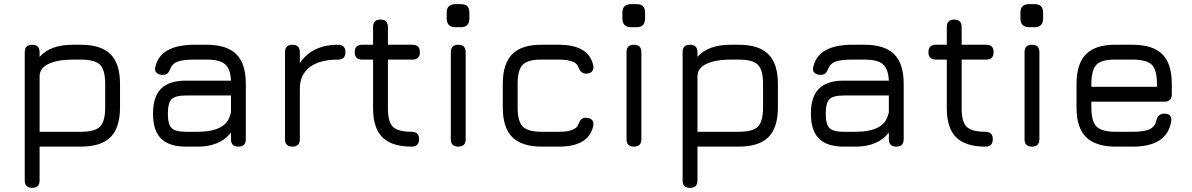

<svg xmlns="http://www.w3.org/2000/svg" viewBox="-20 -711 5782 931"><path d="M172 0V164Q172 200 136 200Q100 200 100 164V-458Q100 -494 136 -494Q172 -494 172 -458V-435Q223 -494 334 -494H372Q470 -494 516 -448Q562 -402 562 -304V-190Q562 -92 516 -46Q470 0 372 0ZM334 -422Q260 -422 216 -401.5Q172 -381 172 -341V-72H372Q440 -72 465 -97Q490 -122 490 -190V-304Q490 -372 465 -397Q440 -422 372 -422Z M882 0Q800 0 761 -39Q722 -78 722 -160Q722 -242 761 -281Q800 -320 882 -320H1100Q1097 -378 1071 -400Q1045 -422 982 -422H924Q868 -422 842 -412.5Q816 -403 807 -380Q800 -362 792 -355Q784 -348 768 -348Q750 -348 739.5 -358Q729 -368 733 -385Q756 -494 924 -494H982Q1080 -494 1126 -448Q1172 -402 1172 -304V-36Q1172 0 1136 0Q1100 0 1100 -36V-68Q1047 0 938 0ZM938 -72Q1075 -72 1096 -153Q1098 -161 1100 -165V-248H882Q830 -248 812 -230Q794 -212 794 -160Q794 -108 812 -90Q830 -72 882 -72Z M1434 -36Q1434 0 1398 0Q1362 0 1362 -36V-458Q1362 -494 1398 -494Q1434 -494 1434 -458V-405Q1494 -494 1619 -494Q1655 -494 1655 -458Q1655 -422 1619 -422Q1529 -422 1481.5 -385Q1434 -348 1434 -283Z M1976 0Q1880 0 1834.5 -45Q1789 -90 1789 -186V-422H1736Q1700 -422 1700 -458Q1700 -494 1736 -494H1789V-580Q1789 -616 1825 -616Q1861 -616 1861 -580V-494H1980Q2016 -494 2016 -458Q2016 -422 1980 -422H1861V-186Q1861 -120 1885.5 -96Q1910 -72 1976 -72Q2012 -72 2012 -36Q2012 0 1976 0Z M2189 -579Q2146 -579 2146 -622V-650Q2146 -691 2189 -691H2215Q2256 -691 2256 -650V-622Q2256 -579 2215 -579ZM2166 -36V-458Q2166 -494 2202 -494Q2238 -494 2238 -458V-36Q2238 0 2202 0Q2166 0 2166 -36Z M2608 0Q2510 0 2464 -46Q2418 -92 2418 -190V-305Q2418 -403 2464.5 -449Q2511 -495 2608 -494H2690Q2836 -494 2857 -392Q2860 -374 2850 -364Q2840 -354 2821 -354Q2795 -354 2784 -387Q2771 -422 2690 -422H2608Q2541 -423 2515.5 -398Q2490 -373 2490 -305V-190Q2490 -122 2515 -97Q2540 -72 2608 -72H2690Q2771 -72 2784 -107Q2790 -124 2798 -132Q2806 -140 2822 -140Q2840 -140 2850 -130Q2860 -120 2857 -102Q2836 0 2690 0Z M3041 -579Q2998 -579 2998 -622V-650Q2998 -691 3041 -691H3067Q3108 -691 3108 -650V-622Q3108 -579 3067 -579ZM3018 -36V-458Q3018 -494 3054 -494Q3090 -494 3090 -458V-36Q3090 0 3054 0Q3018 0 3018 -36Z M3362 0V164Q3362 200 3326 200Q3290 200 3290 164V-458Q3290 -494 3326 -494Q3362 -494 3362 -458V-435Q3413 -494 3524 -494H3562Q3660 -494 3706 -448Q3752 -402 3752 -304V-190Q3752 -92 3706 -46Q3660 0 3562 0ZM3524 -422Q3450 -422 3406 -401.5Q3362 -381 3362 -341V-72H3562Q3630 -72 3655 -97Q3680 -122 3680 -190V-304Q3680 -372 3655 -397Q3630 -422 3562 -422Z M4072 0Q3990 0 3951 -39Q3912 -78 3912 -160Q3912 -242 3951 -281Q3990 -320 4072 -320H4290Q4287 -378 4261 -400Q4235 -422 4172 -422H4114Q4058 -422 4032 -412.5Q4006 -403 3997 -380Q3990 -362 3982 -355Q3974 -348 3958 -348Q3940 -348 3929.5 -358Q3919 -368 3923 -385Q3946 -494 4114 -494H4172Q4270 -494 4316 -448Q4362 -402 4362 -304V-36Q4362 0 4326 0Q4290 0 4290 -36V-68Q4237 0 4128 0ZM4128 -72Q4265 -72 4286 -153Q4288 -161 4290 -165V-248H4072Q4020 -248 4002 -230Q3984 -212 3984 -160Q3984 -108 4002 -90Q4020 -72 4072 -72Z M4758 0Q4662 0 4616.5 -45Q4571 -90 4571 -186V-422H4518Q4482 -422 4482 -458Q4482 -494 4518 -494H4571V-580Q4571 -616 4607 -616Q4643 -616 4643 -580V-494H4762Q4798 -494 4798 -458Q4798 -422 4762 -422H4643V-186Q4643 -120 4667.5 -96Q4692 -72 4758 -72Q4794 -72 4794 -36Q4794 0 4758 0Z M4971 -579Q4928 -579 4928 -622V-650Q4928 -691 4971 -691H4997Q5038 -691 5038 -650V-622Q5038 -579 4997 -579ZM4948 -36V-458Q4948 -494 4984 -494Q5020 -494 5020 -458V-36Q5020 0 4984 0Q4948 0 4948 -36Z M5390 0Q5293 0 5246.5 -46Q5200 -92 5200 -189V-304Q5200 -402 5246.5 -448.5Q5293 -495 5390 -494H5472Q5570 -494 5616 -448Q5662 -402 5662 -304V-254Q5662 -218 5626 -218H5272V-189Q5272 -122 5297.5 -97Q5323 -72 5390 -72H5472Q5528 -72 5554 -84Q5580 -96 5587 -126Q5595 -160 5625 -160Q5665 -160 5659 -123Q5640 0 5472 0ZM5390 -422Q5322 -423 5297 -397.5Q5272 -372 5272 -304V-290H5590V-304Q5590 -372 5565 -397Q5540 -422 5472 -422Z"/></svg>

Font: Jura SemiBold
Style: Regular
Weight: 600
Designer: Daniel Johnson, Alexei Vanyashin
Foundry: Daniel Johnson
Version: Version 5.103